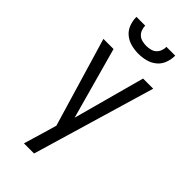

<svg xmlns="http://www.w3.org/2000/svg" viewBox="-293 -805 1085 1085"><g transform="rotate(45 250.0 -262.5)"><path d="M151 215Q160 185 169 154.5Q178 124 187 94L210 15L51 -520H132L251 -90L368 -520H449L232 215ZM250 -600Q220 -600 191 -607.5Q162 -615 139 -634Q116 -653 105.5 -681.5Q95 -710 95 -740H165Q165 -724 171 -708Q177 -692 189 -681.5Q201 -671 217.5 -667Q234 -663 250 -663Q266 -663 282.5 -667Q299 -671 311 -681.5Q323 -692 329 -708Q335 -724 335 -740H405Q405 -710 394.5 -681.5Q384 -653 361 -634Q338 -615 309 -607.5Q280 -600 250 -600Z"/></g></svg>

Font: HulyMono
Style: Regular
Weight: 400
Monospace: yes
Designer: Belleve Invis
Foundry: Belleve Invis
Version: Version 33.2.5; ttfautohint (v1.8.4)